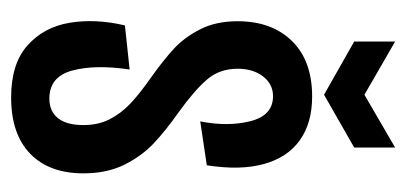

<svg xmlns="http://www.w3.org/2000/svg" viewBox="-215 -514 740 350"><g transform="rotate(90 155.0 -339.0)"><path d="M26.3 -196.7 106.7 -205.3Q97.3 -141.7 108.7 -100.3Q120 -59 159.7 -59Q183 -59 195.5 -74.8Q208 -90.7 208 -121Q208 -148 197.5 -168.7Q187 -189.3 169.2 -206.3Q151.3 -223.3 120.3 -245Q89 -267.3 68.3 -286.5Q47.7 -305.7 33.2 -334.3Q18.7 -363 18.7 -402.3Q18.7 -464.3 54.7 -501.2Q90.7 -538 156 -538Q204 -538 235.3 -515.8Q266.7 -493.7 278.8 -450.7Q291 -407.7 281.3 -346L201.3 -334Q211.3 -385 200.8 -425.8Q190.3 -466.7 155.3 -466.7Q133.3 -466.7 119.3 -448.5Q105.3 -430.3 105.3 -402.3Q105.3 -369.3 124.7 -346.7Q144 -324 183.7 -295.3Q217.3 -271.7 240.8 -249.7Q264.3 -227.7 280.2 -195.8Q296 -164 296 -121Q296 -58.7 260.2 -24Q224.3 10.7 157.7 10.7Q96 10.7 62.7 -19.2Q29.3 -49 21.5 -96Q13.7 -143 26.3 -196.7ZM55.7 -614.7 152.7 -559.7 249 -614.7V-689.3L152.7 -633.3L55.7 -689.3Z"/></g></svg>

Font: Bricolage Grotesque 96pt Condensed ExBd
Style: Regular
Weight: 800
Width: 3
Designer: Mathieu Triay
Foundry: Atelier Triay
Version: Version 1.001;Glyphs 3.2 (3207)